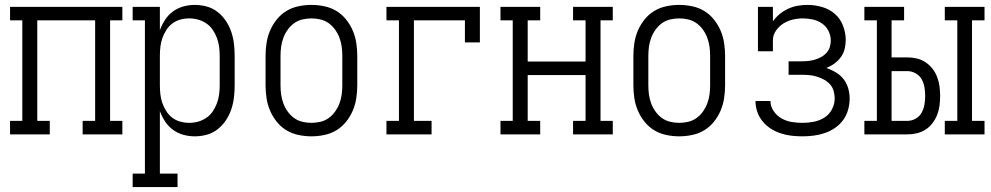

<svg xmlns="http://www.w3.org/2000/svg" viewBox="-20 -548 4040 783"><path d="M21 0V-55H71V-465H21V-520H479V-465H429V-55H479V0H317V-55H368V-465H132V-55H183V0Z M521 215V160H571V-465H521V-520H632V-425Q640 -447 653 -467Q666 -487 685 -501Q704 -515 727 -521.5Q750 -528 774 -528Q799 -528 823 -521.5Q847 -515 867 -499.5Q887 -484 901 -463Q915 -442 923 -418.5Q931 -395 934 -370Q937 -345 937 -320V-200Q937 -175 934 -150Q931 -125 923 -101.5Q915 -78 901 -57Q887 -36 867 -20.5Q847 -5 823 1.5Q799 8 774 8Q750 8 727 1.5Q704 -5 685 -19Q666 -33 653 -53Q640 -73 632 -95V160H704V215ZM751 -47Q770 -47 788 -52Q806 -57 821.5 -67.5Q837 -78 847.5 -93.5Q858 -109 864.5 -126.5Q871 -144 873.5 -162.5Q876 -181 876 -200V-320Q876 -339 873.5 -357.5Q871 -376 864.5 -393.5Q858 -411 847.5 -426.5Q837 -442 821.5 -452.5Q806 -463 788 -468Q770 -473 751 -473Q733 -473 715 -468Q697 -463 682.5 -452Q668 -441 658 -425Q648 -409 642 -392Q636 -375 634 -356.5Q632 -338 632 -320V-200Q632 -182 634 -163.5Q636 -145 642 -128Q648 -111 658 -95Q668 -79 682.5 -68Q697 -57 715 -52Q733 -47 751 -47Z M1250 8Q1224 8 1197.5 2.5Q1171 -3 1148.5 -16.5Q1126 -30 1109 -51Q1092 -72 1081.5 -96.5Q1071 -121 1067 -147.5Q1063 -174 1063 -200V-320Q1063 -346 1067 -372.5Q1071 -399 1081.5 -423.5Q1092 -448 1109 -469Q1126 -490 1148.5 -503.5Q1171 -517 1197.5 -522.5Q1224 -528 1250 -528Q1276 -528 1302.5 -522.5Q1329 -517 1351.5 -503.5Q1374 -490 1391 -469Q1408 -448 1418.5 -423.5Q1429 -399 1433 -372.5Q1437 -346 1437 -320V-200Q1437 -174 1433 -147.5Q1429 -121 1418.5 -96.5Q1408 -72 1391 -51Q1374 -30 1351.5 -16.5Q1329 -3 1302.5 2.5Q1276 8 1250 8ZM1250 -47Q1269 -47 1287.5 -51.5Q1306 -56 1321 -67Q1336 -78 1347 -93.5Q1358 -109 1364.5 -126.5Q1371 -144 1373.5 -162.5Q1376 -181 1376 -200V-320Q1376 -339 1373.5 -357.5Q1371 -376 1364.5 -393.5Q1358 -411 1347 -426.5Q1336 -442 1321 -453Q1306 -464 1287.5 -468.5Q1269 -473 1250 -473Q1231 -473 1212.5 -468.5Q1194 -464 1179 -453Q1164 -442 1153 -426.5Q1142 -411 1135.5 -393.5Q1129 -376 1126.5 -357.5Q1124 -339 1124 -320V-200Q1124 -181 1126.5 -162.5Q1129 -144 1135.5 -126.5Q1142 -109 1153 -93.5Q1164 -78 1179 -67Q1194 -56 1212.5 -51.5Q1231 -47 1250 -47Z M1556 0V-55H1607V-465H1556V-520H1937V-375H1876V-465H1668V-55H1740V0Z M2021 0V-55H2071V-465H2021V-520H2183V-465H2132V-297H2368V-465H2317V-520H2479V-465H2429V-55H2479V0H2317V-55H2368V-242H2132V-55H2183V0Z M2750 8Q2724 8 2697.5 2.5Q2671 -3 2648.5 -16.5Q2626 -30 2609 -51Q2592 -72 2581.5 -96.5Q2571 -121 2567 -147.5Q2563 -174 2563 -200V-320Q2563 -346 2567 -372.5Q2571 -399 2581.5 -423.5Q2592 -448 2609 -469Q2626 -490 2648.5 -503.5Q2671 -517 2697.5 -522.5Q2724 -528 2750 -528Q2776 -528 2802.5 -522.5Q2829 -517 2851.5 -503.5Q2874 -490 2891 -469Q2908 -448 2918.5 -423.5Q2929 -399 2933 -372.5Q2937 -346 2937 -320V-200Q2937 -174 2933 -147.5Q2929 -121 2918.5 -96.5Q2908 -72 2891 -51Q2874 -30 2851.5 -16.5Q2829 -3 2802.5 2.5Q2776 8 2750 8ZM2750 -47Q2769 -47 2787.5 -51.5Q2806 -56 2821 -67Q2836 -78 2847 -93.5Q2858 -109 2864.5 -126.5Q2871 -144 2873.5 -162.5Q2876 -181 2876 -200V-320Q2876 -339 2873.5 -357.5Q2871 -376 2864.5 -393.5Q2858 -411 2847 -426.5Q2836 -442 2821 -453Q2806 -464 2787.5 -468.5Q2769 -473 2750 -473Q2731 -473 2712.5 -468.5Q2694 -464 2679 -453Q2664 -442 2653 -426.5Q2642 -411 2635.5 -393.5Q2629 -376 2626.5 -357.5Q2624 -339 2624 -320V-200Q2624 -181 2626.5 -162.5Q2629 -144 2635.5 -126.5Q2642 -109 2653 -93.5Q2664 -78 2679 -67Q2694 -56 2712.5 -51.5Q2731 -47 2750 -47Z M3253 8Q3230 8 3208 5.5Q3186 3 3164.5 -4Q3143 -11 3124 -23Q3105 -35 3090.5 -52.5Q3076 -70 3068.5 -91.5Q3061 -113 3061 -135V-136H3122Q3122 -114 3135 -95Q3148 -76 3167.5 -65Q3187 -54 3209 -50.5Q3231 -47 3253 -47Q3276 -47 3299 -51.5Q3322 -56 3342 -68.5Q3362 -81 3373 -102.5Q3384 -124 3384 -147Q3384 -162 3379.5 -177.5Q3375 -193 3364.5 -204.5Q3354 -216 3340 -223.5Q3326 -231 3311.5 -235.5Q3297 -240 3281.5 -241.5Q3266 -243 3250 -243H3196V-298H3250Q3264 -298 3277.5 -299.5Q3291 -301 3304 -305Q3317 -309 3329 -315.5Q3341 -322 3350.5 -332.5Q3360 -343 3364 -356Q3368 -369 3368 -383Q3368 -403 3358.5 -422Q3349 -441 3332 -452.5Q3315 -464 3295 -468.5Q3275 -473 3254 -473Q3233 -473 3212.5 -468Q3192 -463 3174.5 -452Q3157 -441 3144.5 -423Q3132 -405 3132 -384V-339H3071V-520H3132V-461Q3144 -478 3160 -491Q3176 -504 3194.5 -512.5Q3213 -521 3233 -524.5Q3253 -528 3273 -528Q3303 -528 3332.5 -519.5Q3362 -511 3384.5 -491.5Q3407 -472 3418 -443Q3429 -414 3429 -385Q3429 -366 3424.5 -348Q3420 -330 3409 -315Q3398 -300 3383 -289Q3368 -278 3350 -271Q3370 -264 3388.5 -253Q3407 -242 3420 -225.5Q3433 -209 3439 -188Q3445 -167 3445 -146Q3445 -123 3438.5 -100Q3432 -77 3418.5 -58.5Q3405 -40 3385.5 -26.5Q3366 -13 3344 -5.5Q3322 2 3299 5Q3276 8 3253 8Z M3833 0V-55H3884V-465H3833V-520H3995V-465H3944V-55H3995V0ZM3505 0V-55H3556V-465H3505V-520H3667V-465H3616V-314H3680Q3700 -314 3719 -309.5Q3738 -305 3754.5 -294Q3771 -283 3783 -267.5Q3795 -252 3802 -233.5Q3809 -215 3811.5 -195.5Q3814 -176 3814 -157Q3814 -137 3811.5 -117.5Q3809 -98 3802 -80Q3795 -62 3783 -46Q3771 -30 3754.5 -19.5Q3738 -9 3719 -4.5Q3700 0 3680 0ZM3680 -55Q3698 -55 3714 -64Q3730 -73 3738.5 -88.5Q3747 -104 3750 -121.5Q3753 -139 3753 -157Q3753 -175 3750 -192.5Q3747 -210 3738.5 -225Q3730 -240 3714 -249Q3698 -258 3680 -258H3616V-55Z"/></svg>

Font: Iosevka Curly Slab Light
Style: Regular
Weight: 300
Monospace: yes
Designer: Belleve Invis
Foundry: Belleve Invis
Version: Version 22.1.2; ttfautohint (v1.8.4)